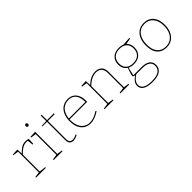

<svg xmlns="http://www.w3.org/2000/svg" viewBox="111 -1765 3044 3044"><g transform="rotate(-45 1633.5 -243.0)"><path d="M46 0V-15L143 -29L136 -21V-499L143 -491L46 -505V-520L151 -525L156 -424L152 -427Q195 -474 238 -501Q281 -528 333 -528Q365 -528 399 -518L394 -411H377L367 -512L372 -504Q363 -506 353.5 -507Q344 -508 335 -508Q286 -508 241 -479.5Q196 -451 152 -403L156 -414V-21L149 -29L266 -15V0Z M550 -21 543 -29 640 -15V0H440V-15L537 -29L530 -21V-499L537 -491L440 -505V-520L550 -525ZM532 -663Q521 -663 514 -671Q507 -679 507 -692Q507 -706 514.5 -714Q522 -722 533 -722Q545 -722 552 -714Q559 -706 559 -692Q559 -678 551 -670.5Q543 -663 532 -663Z M879 6Q842 6 818 -17.5Q794 -41 794 -91V-510L801 -503H691V-517L801 -522L794 -515V-642L814 -643V-515L807 -522H967L965 -503H807L814 -510V-94Q814 -52 833 -33Q852 -14 883 -14Q903 -14 926 -21Q949 -28 974 -41L981 -25Q924 6 879 6Z M1266 6Q1205 6 1157 -24Q1109 -54 1081.5 -112.5Q1054 -171 1054 -254Q1054 -337 1081.5 -398.5Q1109 -460 1159.5 -494Q1210 -528 1278 -528Q1341 -528 1383.5 -499.5Q1426 -471 1447.5 -421Q1469 -371 1469 -305Q1469 -300 1469 -294Q1469 -288 1468 -277H1063V-296H1457L1448 -290Q1449 -349 1433 -399Q1417 -449 1379.5 -479Q1342 -509 1278 -509Q1215 -509 1169.5 -477.5Q1124 -446 1099.5 -389Q1075 -332 1075 -256Q1075 -178 1100 -124Q1125 -70 1169 -41.5Q1213 -13 1269 -13Q1312 -13 1360.5 -30Q1409 -47 1459 -82L1470 -67Q1416 -30 1364.5 -12Q1313 6 1266 6Z M1582 0V-15L1679 -29L1672 -21V-499L1679 -491L1582 -505V-520L1687 -525L1692 -424L1688 -427Q1738 -480 1793 -504Q1848 -528 1897 -528Q1963 -528 2005 -489Q2047 -450 2045 -368V-21L2038 -29L2135 -15V0H1935V-15L2032 -29L2025 -21V-363Q2025 -438 1990 -473.5Q1955 -509 1896 -509Q1850 -509 1795 -483.5Q1740 -458 1688 -403L1692 -414V-21L1685 -29L1782 -15V0Z M2429 236Q2319 236 2263 201.5Q2207 167 2207 103Q2207 63 2233.5 27Q2260 -9 2309 -40L2312 -37Q2287 -37 2276 -43Q2265 -49 2265 -63Q2265 -70 2266 -76.5Q2267 -83 2270.5 -96Q2274 -109 2282.5 -135Q2291 -161 2306 -206L2309 -201Q2272 -223 2252.5 -260.5Q2233 -298 2233 -347Q2233 -431 2285 -479.5Q2337 -528 2426 -528Q2480 -528 2521 -509L2510 -511L2656 -521V-504L2551 -484L2555 -488Q2582 -465 2596 -431.5Q2610 -398 2610 -356Q2610 -272 2558.5 -223Q2507 -174 2418 -174Q2358 -174 2313 -198L2318 -203L2282 -49L2277 -57H2468Q2560 -57 2608.5 -21.5Q2657 14 2657 82Q2657 157 2598.5 196.5Q2540 236 2429 236ZM2429 217Q2531 217 2583.5 183Q2636 149 2636 82Q2636 23 2593 -7Q2550 -37 2464 -37H2321L2334 -40Q2228 27 2228 101Q2228 158 2278.5 187.5Q2329 217 2429 217ZM2419 -193Q2499 -193 2544 -235.5Q2589 -278 2589 -354Q2589 -428 2546 -468.5Q2503 -509 2424 -509Q2344 -509 2299.5 -467Q2255 -425 2255 -348Q2255 -275 2298 -234Q2341 -193 2419 -193Z M2986 -528Q3086 -528 3145 -460Q3204 -392 3204 -270Q3204 -188 3176 -126Q3148 -64 3096 -29Q3044 6 2970 6Q2872 6 2814.5 -59.5Q2757 -125 2757 -249Q2757 -334 2784.5 -396.5Q2812 -459 2863.5 -493.5Q2915 -528 2986 -528ZM2984 -509Q2887 -509 2832.5 -438.5Q2778 -368 2778 -251Q2778 -136 2829.5 -74.5Q2881 -13 2972 -13Q3039 -13 3086 -45Q3133 -77 3158 -134.5Q3183 -192 3183 -267Q3183 -380 3129.5 -444.5Q3076 -509 2984 -509Z"/></g></svg>

Font: Bitter Thin Thin
Style: Regular
Weight: 250
Version: Version 2.002